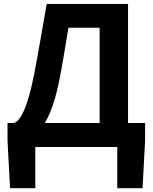

<svg xmlns="http://www.w3.org/2000/svg" viewBox="-20 -761 790 994"><path d="M162.8 0H587.1V213.2H717.9L731.2 -32.5V-124.3H18.9V-32.5L32 213.2H162.8ZM495.7 -47.2H642.9V-740.8H221.7C195.7 -594.7 183.6 -517.3 158 -382.9C122.3 -199.2 85.4 -135.7 52.7 -124.3L79.2 -32.9C185.3 -38.5 249.7 -148.8 290.5 -363C309.7 -463.4 317 -517 334.4 -617.3H495.7Z"/></svg>

Font: Source Han Sans JP VF
Style: Regular
Weight: 250
Designer: Ryoko NISHIZUKA 西塚涼子 (kana, bopomofo & ideographs); Paul D. Hunt (Latin, Greek & Cyrillic); Sandoll Communications 산돌커뮤니
Foundry: Adobe
Version: Version 2.004;hotconv 1.0.118;makeotfexe 2.5.65603